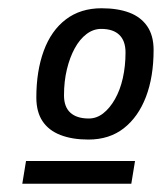

<svg xmlns="http://www.w3.org/2000/svg" viewBox="-20 -702 392 465"><path d="M34 -257 43 -312H307L298 -257ZM226 -682Q265 -682 293 -671.5Q321 -661 336.5 -638.5Q352 -616 352 -581Q352 -516 333.5 -467.5Q315 -419 280 -391.5Q245 -364 194 -364Q155 -364 126.5 -375Q98 -386 83 -408.5Q68 -431 68 -466Q68 -530 86 -579Q104 -628 139.5 -655Q175 -682 226 -682ZM225 -632Q206 -632 189.5 -619.5Q173 -607 161 -585Q149 -563 142 -534Q135 -505 135 -471Q135 -443 150.5 -429Q166 -415 195 -415Q214 -415 230 -427.5Q246 -440 258.5 -462Q271 -484 277.5 -513Q284 -542 284 -575Q284 -603 269 -617.5Q254 -632 225 -632Z"/></svg>

Font: Georama ExtraCondensed Thin Medium
Style: Italic
Weight: 500
Italic angle: -9°
Version: Version 1.001